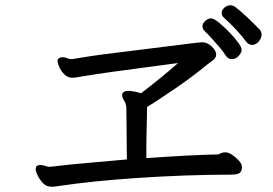

<svg xmlns="http://www.w3.org/2000/svg" viewBox="-20 -768 1040 731"><path d="M976 -636Q976 -623 965 -610Q954 -597 940 -597Q926 -597 915 -612Q904 -628 879 -655Q854 -682 832 -701Q824 -709 824 -719.5Q824 -730 834.5 -739Q845 -748 857 -748Q866 -748 875 -742Q895 -727 921 -702.5Q947 -678 970 -654Q976 -645 976 -636ZM863 -543Q848 -543 840 -556Q831 -570 815 -589Q780 -630 758 -651Q751 -658 751 -668.5Q751 -679 761.5 -688.5Q772 -698 783 -698Q794 -698 813 -682.5Q832 -667 852 -646.5Q872 -626 886 -607Q900 -588 900 -578Q900 -568 889 -555.5Q878 -543 863 -543ZM537 -166Q707 -178 805 -180H807Q813 -180 820 -184Q827 -188 836 -188H838Q850 -188 864 -178.5Q878 -169 889.5 -156.5Q901 -144 901 -134V-130Q901 -113 888 -107Q877 -103 859 -103Q686 -103 497 -90Q334 -79 205 -60Q186 -57 177 -57L168 -58H167Q153 -60 141.5 -73Q130 -86 123 -100.5Q116 -115 116 -124Q116 -133 121 -136.5Q126 -140 132 -140Q141 -140 151.5 -136.5Q162 -133 167.5 -133Q173 -133 175.5 -133.5Q178 -134 180 -134Q245 -142 318 -148L463 -161Q463 -206 462 -277Q461 -348 461 -356Q461 -371 453 -384Q445 -397 445 -406V-409V-410Q450 -422 468.5 -422Q487 -422 517 -413Q592 -470 658 -528Q490 -506 415 -495.5Q340 -485 305 -479Q270 -473 265 -472.5Q260 -472 255 -472Q238 -472 225 -485Q212 -498 205.5 -513Q199 -528 199 -536.5Q199 -545 208 -548Q218 -554 243 -544Q245 -544 248 -543Q254 -543 258 -543.5Q262 -544 286 -548Q349 -559 485 -575L694 -601Q733 -606 748 -607H751Q769 -607 786 -591Q803 -575 803 -561Q803 -547 790 -538Q781 -531 770 -523Q699 -464 601 -400Q564 -375 540 -361Q540 -344 539 -309Q537 -242 537 -166Z"/></svg>

Font: Moon Stars Kai HW
Style: Bold
Weight: 700
Designer: GuiWonder
Version: Version 1.101